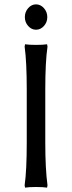

<svg xmlns="http://www.w3.org/2000/svg" viewBox="-20 -860 334 890"><path d="M147 -651.9Q180.2 -651.9 198.2 -654.8L200.2 -644Q189.9 -574.2 189.9 -444.8V-200.2Q189.9 -76.2 200.2 -1L198.2 9.8Q180.2 6.8 147 6.8Q114.3 6.8 96.2 9.8L94.2 -1Q104 -68.8 104 -200.2V-444.8Q104 -572.8 94.2 -644L96.2 -654.8Q114.3 -651.9 147 -651.9ZM110.6 -739.5Q95.2 -756.8 95.2 -780.8Q95.2 -804.7 110.6 -822.3Q126 -839.8 147 -839.8Q168 -839.8 183.6 -822.3Q199.2 -804.7 199.2 -780.8Q199.2 -756.8 183.6 -739.5Q168 -722.2 147 -722.2Q126 -722.2 110.6 -739.5Z"/></svg>

Font: Linear Smooth Low Contrast
Style: Regular
Weight: 500
Designer: Philipp H. Poll, Flanker
Foundry: Philipp H. Poll, reworked by Flanker
Version: Version 1.010 | FøM Fix